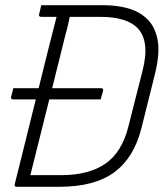

<svg xmlns="http://www.w3.org/2000/svg" viewBox="-20 -720 640 740"><path d="M31 -380H129Q146 -449 163 -517.5Q180 -586 198 -655H139Q128 -655 131 -666Q133 -675 135 -683Q137 -691 139 -700H379Q429 -700 473 -688Q517 -676 547.5 -646.5Q578 -617 587.5 -565.5Q597 -514 577 -434L525 -226Q497 -113 421 -56.5Q345 0 208 0H45Q34 0 37 -11Q57 -92 77.5 -173.5Q98 -255 118 -337H31Q20 -337 23 -348Q25 -356 27.5 -364Q30 -372 31 -380ZM97 -45H216Q322 -45 386 -89Q450 -133 475 -233L529 -446Q559 -560 510 -612Q468 -655 366 -655H249Q245 -635 240 -615.5Q235 -596 230 -577Q218 -528 205.5 -478.5Q193 -429 181 -380H369Q380 -380 377 -369Q375 -361 372.5 -353Q370 -345 368 -337H170Q152 -264 133.5 -191Q115 -118 97 -45Z"/></svg>

Font: Recursive Mn Lnr St Lt
Style: Italic
Weight: 300
Italic angle: -15°
Monospace: yes
Version: Version 1.079;hotconv 1.0.112;makeotfexe 2.5.65598; ttfautoh